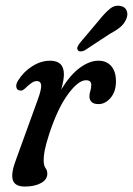

<svg xmlns="http://www.w3.org/2000/svg" viewBox="-20 -660 476 688"><path d="M50.5 -336Q40.5 -337 38.5 -348Q36.5 -359 45.5 -372.5Q65 -403.5 96 -423Q127 -442.5 159.5 -442.5Q209 -442.5 209 -393.5Q209 -373.5 199.5 -339.5Q232.5 -393 267 -417.8Q301.5 -442.5 332.5 -442.5Q362 -442.5 378.8 -423Q395.5 -403.5 395.5 -368.5Q395.5 -331.5 376.2 -309.2Q357 -287 333.5 -287Q315.5 -287 308 -294.8Q300.5 -302.5 300.5 -314.5Q300.5 -325.5 303.8 -334.5Q307 -343.5 307 -356.5Q307 -372.5 288 -372.5Q260.5 -372.5 223.5 -322.2Q186.5 -272 156 -179Q143.5 -139.5 140 -120.2Q136.5 -101 136.5 -86.5Q136.5 -66.5 143 -58Q149.5 -49.5 149.5 -37.5Q149.5 -16.5 126.8 -4Q104 8.5 69 8.5Q33 8.5 25.8 -15.5Q18.5 -39.5 38.5 -91L115.5 -303.5Q128.5 -339 127.5 -354.2Q126.5 -369.5 111.5 -369.5Q103 -369.5 93.5 -363.2Q84 -357 68 -341.5Q58 -333 50.5 -336ZM334.5 -587Q355.5 -613.5 373.5 -628.2Q391.5 -643 412 -638.5Q429 -635.5 434.2 -621.2Q439.5 -607 432 -591Q425 -574.5 410.5 -562.5Q396 -550.5 372.5 -538L283.5 -479.5Q276.5 -476 269.2 -475.8Q262 -475.5 259 -480.5Q255 -486 258.2 -493Q261.5 -500 267 -507Z"/></svg>

Font: Fraunces 144pt S100
Style: Italic
Weight: 400
Italic angle: -16°
Version: Version 1.000; ttfautohint (v1.8.3)